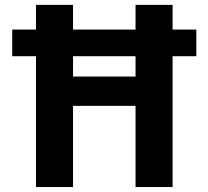

<svg xmlns="http://www.w3.org/2000/svg" viewBox="-20 -752 838 774"><path d="M274.4 -525.4V-443.4H526.4V-525.4ZM526.4 -325.2H274.4V2H125V-525.4H29.3V-632.8H125V-732.4H274.4V-632.8H526.4V-732.4H675.8V-632.8H771.5V-525.4H675.8V2H526.4Z"/></svg>

Font: Gen Shin Gothic Bold
Style: Bold
Weight: 700
Designer: [Source Han Sans]
Ryoko NISHIZUKA  (kana & ideographs); Paul D. Hunt (Latin, Greek & Cyrillic); Wenlong ZHANG  (bopomofo
Version: Version 1.002.20150607